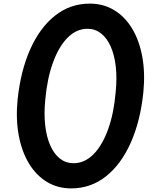

<svg xmlns="http://www.w3.org/2000/svg" viewBox="-20 -1034 888 1064"><path d="M374 10Q299.5 10 240 -26Q180.5 -62 140.5 -128Q100.5 -194 83.8 -284.2Q67 -374.5 77.5 -482.5Q94.5 -642.5 148 -762Q201.5 -881.5 285.5 -947.8Q369.5 -1014 478 -1014Q552.5 -1014 612 -978.2Q671.5 -942.5 711.5 -876.8Q751.5 -811 768.2 -721Q785 -631 774.5 -523Q758 -363 704.5 -243Q651 -123 567 -56.5Q483 10 374 10ZM231 -482.5Q223 -403.5 230.5 -338.8Q238 -274 259 -227Q280 -180 312.5 -154.8Q345 -129.5 387 -129.5Q449 -129.5 498 -179Q547 -228.5 579 -317.2Q611 -406 621 -523Q629 -601.5 621.5 -666Q614 -730.5 593 -777.2Q572 -824 539.5 -849.2Q507 -874.5 465 -874.5Q403.5 -874.5 354.5 -825Q305.5 -775.5 273.5 -687.2Q241.5 -599 231 -482.5Z"/></svg>

Font: Edu SA Hand
Style: Bold
Weight: 700
Designer: Tina and Corey Anderson, Eben Sorkin, Mirko Velimirovic
Foundry: Google for Education
Version: Version 2.000